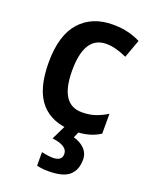

<svg xmlns="http://www.w3.org/2000/svg" viewBox="-147 -632 751 951"><g transform="rotate(20 228.0 -156.0)"><path d="M273 10Q163 10 104 -57.5Q45 -125 45 -268Q45 -410 108 -481Q171 -552 281 -552Q328 -552 364.5 -542.5Q401 -533 427 -519L392 -423Q364 -436 336.5 -443.5Q309 -451 283 -451Q168 -451 168 -269Q168 -91 283 -91Q322 -91 353.5 -101.5Q385 -112 415 -131V-26Q385 -7 351.5 1.5Q318 10 273 10ZM370 128Q370 182 337.5 211Q305 240 228 240Q192 240 166 233V162Q179 165 196 167.5Q213 170 226 170Q247 170 260 161.5Q273 153 273 133Q273 90 192 80L231 0H306L289 39Q324 48 347 71Q370 94 370 128Z"/></g></svg>

Font: Noto Sans Sinhala UI SemiCondensed SemiBold
Style: Regular
Weight: 600
Width: 4
Designer: Jelle Bosma - Monotype Design Team
Foundry: Monotype Imaging Inc.
Version: Version 2.006; ttfautohint (v1.8.4.7-5d5b)